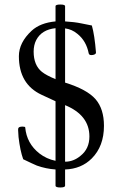

<svg xmlns="http://www.w3.org/2000/svg" viewBox="-20 -743 522 844"><path d="M437 -189.9Q437 -100.1 383.3 -46.4Q337.4 -0.5 266.1 2V73.2Q266.1 81.1 245.1 81.1Q224.1 81.1 224.1 73.2V2Q181.6 -1 142.1 -15.1Q125.5 -22 82 -43Q68.4 -80.6 61.5 -140.6L59.6 -171.4Q59.6 -175.3 60.1 -178.2Q62 -186.5 78.6 -186.5Q90.3 -186.5 90.8 -183.1Q97.2 -112.3 153.3 -68.4Q184.1 -44.4 224.1 -36.1V-297.9L163.1 -326.2Q63 -372.6 63 -496.1Q63 -555.7 119.1 -607.9Q156.7 -642.6 224.1 -648.9V-715.8Q224.1 -723.1 245.1 -723.1Q266.1 -723.1 266.1 -715.8V-648.9Q307.1 -646.5 337.9 -640.1Q381.8 -630.9 383.8 -630.9Q396 -587.9 401.9 -512.2Q402.3 -504.4 388.7 -501.5Q372.6 -498.5 370.1 -507.8Q359.4 -563 320.3 -594.2Q296.4 -614.3 266.1 -618.2V-379.9Q362.3 -350.1 399.9 -307.1Q437 -264.2 437 -189.9ZM127.9 -516.1Q127.9 -456.1 164.6 -426.8Q183.1 -412.1 224.1 -395V-619.1Q163.1 -612.8 139.2 -566.9Q127.9 -544.9 127.9 -516.1ZM373 -143.1Q373 -236.8 266.1 -280.8V-32.2Q303.2 -32.2 334 -58.1Q373 -88.9 373 -143.1Z"/></svg>

Font: Junicode
Style: Regular
Weight: 400
Designer: Peter S. Baker
Foundry: Briery Creek Software
Version: Version 0.7.2